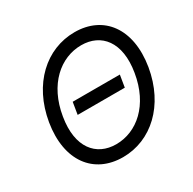

<svg xmlns="http://www.w3.org/2000/svg" viewBox="-163 -905 1087 1082"><g transform="rotate(-30 380.5 -363.5)"><path d="M555.4 -402.7H248.6L235.8 -324.6H542.6ZM75.3 -369.3C36.9 -136.4 150.6 9.9 339.5 9.9C522.7 9.9 677.6 -130.7 715.9 -358C754.3 -590.9 640.6 -737.2 453.1 -737.2C268.5 -737.2 113.6 -596.6 75.3 -369.3ZM159.1 -358C190.3 -549.7 313.9 -654.8 448.9 -654.8C578.1 -654.8 663.4 -555.4 632.1 -369.3C600.9 -177.6 477.3 -72.4 342.3 -72.4C213.1 -72.4 127.8 -171.9 159.1 -358Z"/></g></svg>

Font: Magic Ui Pro
Style: Italic
Weight: 400
Italic angle: -9.39999°
Designer: Stefan Endress, Andreas Faust
Version: Version 1.000;FEAKit 1.0